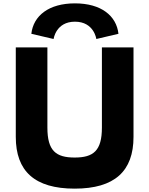

<svg xmlns="http://www.w3.org/2000/svg" viewBox="-20 -1107 888 1142"><path d="M774.1 -825H586.1V-348C586.1 -210 535.3 -170 424 -170C312.7 -170 261.9 -210 261.9 -348V-825H73.9V-293C73.9 -89 185.9 15 424 15C662.1 15 774.1 -89 774.1 -293ZM298.8 -875C298.8 -875 312.1 -978 425.8 -978C539.6 -978 552.9 -875 552.9 -875L684.6 -906C672.6 -1013 581.9 -1087 425.8 -1087C269.7 -1087 178.4 -1013 166.4 -906Z"/></svg>

Font: Hussar
Style: BdSuprExt
Weight: 700
Foundry: Cannot Into Space Fonts
Version: Version 2.00